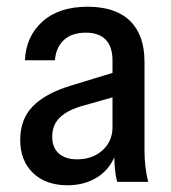

<svg xmlns="http://www.w3.org/2000/svg" viewBox="-20 -540 509 570"><path d="M328 0Q323 -18 321 -40.5Q319 -63 319 -91H314V-360Q314 -401 294 -422Q274 -443 235 -443Q193 -443 169.5 -421Q146 -399 143 -361H54Q57 -432 106 -476Q155 -520 240 -520Q323 -520 366 -478Q409 -436 409 -356V-91Q409 -69 411.5 -46.5Q414 -24 420 0ZM180 10Q116 10 78 -26.5Q40 -63 40 -125Q40 -186 77.5 -224.5Q115 -263 191 -286L335 -330V-257L219 -224Q177 -211 156 -189.5Q135 -168 135 -134Q135 -102 154.5 -84.5Q174 -67 209 -67Q255 -67 284.5 -94Q314 -121 314 -162L326 -90Q310 -41 271.5 -15.5Q233 10 180 10Z"/></svg>

Font: Instrument Sans SemiCondensed Medium
Style: Regular
Weight: 500
Width: 4
Designer: Rodrigo Fuenzalida
Foundry: fragTYPE
Version: Version 1.000;gftools[0.9.28]